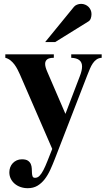

<svg xmlns="http://www.w3.org/2000/svg" viewBox="-20 -758 560 1003"><path d="M215.8 -538.1 366.2 -722.2Q372.1 -729.5 382.3 -733.6Q392.6 -737.8 403.8 -737.8Q415 -737.8 425 -733.6Q435.1 -729.5 442.4 -722.2Q449.7 -714.8 453.9 -705.1Q458 -695.3 458 -684.1Q458 -672.9 454.3 -662.1Q450.7 -651.4 441.9 -646L268.1 -538.1ZM511.2 -456.1Q495.6 -455.1 484.6 -447.5Q473.6 -439.9 465.1 -427.5Q456.5 -415 449.5 -398.4Q442.4 -381.8 435.1 -362.8L267.1 70.8Q255.4 101.1 242.7 128.9Q230 156.7 213.6 178Q197.3 199.2 175.8 212.2Q154.3 225.1 125 225.1Q105 225.1 87.4 219Q69.8 212.9 56.9 201.9Q43.9 190.9 36.4 175.8Q28.8 160.6 28.8 142.1Q28.8 128.4 33.4 116Q38.1 103.5 46.9 94.2Q55.7 85 67.6 79.6Q79.6 74.2 94.2 74.2Q115.2 74.2 125.7 81.3Q136.2 88.4 140.9 99.1Q145.5 109.9 146 122.6Q146.5 135.3 147 146Q147.5 156.7 150.4 163.8Q153.3 170.9 163.1 170.9Q176.3 170.9 186.5 160.4Q196.8 149.9 206.8 130.6Q216.8 111.3 227.8 83.3Q238.8 55.2 252.9 20L84 -369.1Q78.6 -380.9 71.8 -394.5Q64.9 -408.2 55.7 -420.7Q46.4 -433.1 34.7 -442.6Q22.9 -452.1 7.8 -456.1V-474.1H261.2V-456.1Q236.3 -456.1 226.1 -447.5Q215.8 -439 215.8 -424.3Q215.8 -415.5 218.8 -405.3Q221.7 -395 227.1 -382.8L321.8 -163.1L397 -359.9Q408.7 -389.6 408.7 -410.6Q408.7 -454.1 352.1 -456.1V-474.1H511.2Z"/></svg>

Font: Tai Heritage Pro
Style: Bold
Weight: 700
Designer: Faah Baccam, Walt Agee, Victor Gaultney, Annie Olsen, Eric Hays
Foundry: SIL International
Version: Version 2.600